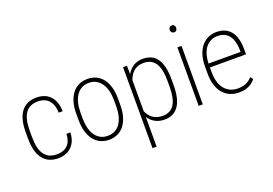

<svg xmlns="http://www.w3.org/2000/svg" viewBox="-121 -1074 2320 1630"><g transform="rotate(-20 1039.0 -259.0)"><path d="M235.8 -24.9Q268.6 -24.9 298.1 -36.6Q327.6 -48.3 346.9 -77.9Q366.2 -107.4 369.1 -161.1H404.8Q402.3 -102.5 378.9 -64.5Q355.5 -26.4 317.9 -7.8Q280.3 10.7 235.8 10.7Q190.4 10.7 155.5 -4.6Q120.6 -20 96.9 -50.8Q73.2 -81.5 61 -127.7Q48.8 -173.8 48.8 -235.4V-293Q48.8 -354.5 61 -400.6Q73.2 -446.8 96.9 -477.3Q120.6 -507.8 155.5 -522.9Q190.4 -538.1 235.8 -538.1Q280.8 -538.1 318.4 -519.5Q356 -501 379.4 -460.2Q402.8 -419.4 404.8 -352.5H369.1Q367.2 -408.7 348.1 -441.7Q329.1 -474.6 299.8 -488.8Q270.5 -502.9 235.8 -502.9Q195.8 -502.9 167.5 -489.5Q139.2 -476.1 120.8 -449.5Q102.5 -422.9 94 -383.8Q85.4 -344.7 85.4 -293V-235.4Q85.4 -183.6 94 -144.3Q102.5 -105 120.8 -78.4Q139.2 -51.8 167.5 -38.3Q195.8 -24.9 235.8 -24.9Z M505.9 -236.3V-292.5Q505.9 -351.1 519 -396.7Q532.2 -442.4 556.9 -473.9Q581.5 -505.4 616.5 -521.7Q651.4 -538.1 694.3 -538.1Q738.3 -538.1 772.9 -521.7Q807.6 -505.4 832 -473.9Q856.4 -442.4 869.6 -396.7Q882.8 -351.1 882.8 -292.5V-236.3Q882.8 -177.7 869.6 -131.8Q856.4 -85.9 832 -54.2Q807.6 -22.5 772.9 -5.9Q738.3 10.7 694.8 10.7Q651.4 10.7 616.7 -5.9Q582 -22.5 557.1 -54.2Q532.2 -85.9 519 -131.8Q505.9 -177.7 505.9 -236.3ZM543 -292.5V-236.3Q543 -190.4 552.5 -151.6Q562 -112.8 581.1 -84.5Q600.1 -56.2 628.7 -40.5Q657.2 -24.9 694.8 -24.9Q732.9 -24.9 761.5 -40.5Q790 -56.2 808.8 -84.5Q827.6 -112.8 836.9 -151.6Q846.2 -190.4 846.2 -236.3V-292.5Q846.2 -337.9 836.7 -376.2Q827.1 -414.6 807.9 -442.9Q788.6 -471.2 760.3 -487.1Q731.9 -502.9 694.3 -502.9Q657.2 -502.9 628.7 -487.1Q600.1 -471.2 581.1 -442.9Q562 -414.6 552.5 -376.2Q543 -337.9 543 -292.5Z M1051.3 -426.8V203.1H1014.2V-528.3H1049.3ZM1365.7 -288.1V-240.2Q1365.7 -175.8 1354.5 -128.4Q1343.3 -81.1 1321.3 -50.3Q1299.3 -19.5 1268.1 -4.4Q1236.8 10.7 1196.8 10.7Q1158.2 10.7 1127.9 -1.5Q1097.7 -13.7 1075.7 -35.4Q1053.7 -57.1 1040.5 -85.7Q1027.3 -114.3 1022 -146.5V-367.2Q1028.8 -404.3 1042.7 -435.5Q1056.6 -466.8 1078.1 -489.7Q1099.6 -512.7 1128.9 -525.4Q1158.2 -538.1 1195.8 -538.1Q1235.8 -538.1 1267.6 -523.9Q1299.3 -509.8 1321.3 -480Q1343.3 -450.2 1354.5 -402.8Q1365.7 -355.5 1365.7 -288.1ZM1329.1 -240.2V-288.1Q1329.1 -343.3 1320.8 -383.5Q1312.5 -423.8 1295.2 -450.2Q1277.8 -476.6 1251.5 -489.7Q1225.1 -502.9 1189.9 -502.9Q1151.4 -502.9 1124.8 -489.3Q1098.1 -475.6 1081.1 -453.4Q1064 -431.2 1054.4 -406.2Q1044.9 -381.3 1040.5 -358.9V-150.4Q1048.3 -116.2 1066.9 -87.6Q1085.4 -59.1 1116 -42Q1146.5 -24.9 1190.9 -24.9Q1226.1 -24.9 1252.2 -37.8Q1278.3 -50.8 1295.4 -77.6Q1312.5 -104.5 1320.8 -145Q1329.1 -185.5 1329.1 -240.2Z M1542.5 -528.3V0H1505.4V-528.3ZM1494.6 -689Q1494.6 -702.6 1502.9 -711.7Q1511.2 -720.7 1523.9 -720.7Q1537.1 -720.7 1544.9 -711.7Q1552.7 -702.6 1552.7 -689Q1552.7 -675.8 1544.9 -666.7Q1537.1 -657.7 1523.9 -657.7Q1511.2 -657.7 1502.9 -666.7Q1494.6 -675.8 1494.6 -689Z M1868.2 10.7Q1825.7 10.7 1789.6 -4.2Q1753.4 -19 1726.6 -49.3Q1699.7 -79.6 1684.8 -125.2Q1669.9 -170.9 1669.9 -232.4V-292.5Q1669.9 -355.5 1685.1 -401.9Q1700.2 -448.2 1726.6 -478.5Q1752.9 -508.8 1787.1 -523.4Q1821.3 -538.1 1859.4 -538.1Q1899.4 -538.1 1931.4 -525.1Q1963.4 -512.2 1986.1 -485.4Q2008.8 -458.5 2020.8 -416.3Q2032.7 -374 2032.7 -315.4V-273.9H1692.9V-309.1H1996.1V-323.2Q1995.6 -381.8 1979.5 -421.9Q1963.4 -461.9 1932.9 -482.4Q1902.3 -502.9 1859.4 -502.9Q1825.2 -502.9 1797.4 -490Q1769.5 -477.1 1749 -450.9Q1728.5 -424.8 1717.5 -385Q1706.5 -345.2 1706.5 -292.5V-232.4Q1706.5 -180.7 1718.5 -141.6Q1730.5 -102.5 1752.4 -76.7Q1774.4 -50.8 1804.4 -37.8Q1834.5 -24.9 1869.6 -24.9Q1908.7 -24.9 1940.9 -37.1Q1973.1 -49.3 1999 -79.6L2018.6 -56.2Q2004.4 -37.6 1983.4 -22.2Q1962.4 -6.8 1934.1 2Q1905.8 10.7 1868.2 10.7Z"/></g></svg>

Font: Roboto Condensed ExtraLight
Style: Regular
Weight: 250
Designer: Christian Robertson
Foundry: Google
Version: Version 3.008; 2023